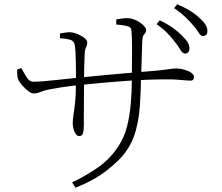

<svg xmlns="http://www.w3.org/2000/svg" viewBox="-20 -831 1040 900"><path d="M847 -580Q835 -581 826 -597Q817 -613 801 -633Q786 -653 765.5 -674.5Q745 -696 714 -718L729 -736Q766 -718 791.5 -699.5Q817 -681 833 -664Q853 -645 861 -630.5Q869 -616 868 -601Q867 -591 861 -585Q855 -579 847 -580ZM318 24Q374 -2 434 -42.5Q494 -83 534 -144Q562 -186 575 -236.5Q588 -287 593 -344Q598 -401 598 -460Q599 -547 599 -603.5Q599 -660 596 -690Q595 -704 575 -709Q555 -714 525 -716V-740Q538 -742 551 -744Q564 -746 575 -746Q592 -746 608 -740Q624 -734 637 -725Q650 -716 657.5 -706.5Q665 -697 665 -691Q665 -681 661 -676.5Q657 -672 652.5 -665.5Q648 -659 647 -641Q646 -618 645 -583.5Q644 -549 643 -515.5Q642 -482 641 -460Q640 -401 636 -339.5Q632 -278 617 -220.5Q602 -163 567 -116Q540 -79 481 -32.5Q422 14 334 49ZM352 -193Q342 -193 335 -203Q328 -213 324.5 -227Q321 -241 321 -252Q321 -272 324.5 -293.5Q328 -315 332 -351.5Q336 -388 336 -453Q336 -467 336 -491Q336 -515 335.5 -542.5Q335 -570 333.5 -593Q332 -616 329 -626Q325 -640 308 -645Q291 -650 261 -652V-674Q272 -676 284.5 -678Q297 -680 307 -680Q318 -680 332 -675.5Q346 -671 359 -664Q372 -657 380.5 -648.5Q389 -640 389 -632Q389 -622 386.5 -616.5Q384 -611 381 -604Q378 -597 377 -581Q377 -572 376 -553.5Q375 -535 374.5 -510Q374 -485 374 -455Q374 -412 373.5 -368.5Q373 -325 373 -292Q373 -259 373 -247Q373 -217 368.5 -205Q364 -193 352 -193ZM137 -393Q127 -393 112 -404.5Q97 -416 84 -431Q71 -446 66 -457Q62 -465 61 -480.5Q60 -496 60 -505L80 -512Q91 -491 104.5 -469.5Q118 -448 136 -448Q153 -448 180.5 -450Q208 -452 239.5 -455.5Q271 -459 300.5 -462Q330 -465 350 -467Q380 -470 415 -473.5Q450 -477 487.5 -480.5Q525 -484 561.5 -487Q598 -490 631 -493Q684 -497 715 -500Q746 -503 762.5 -505.5Q779 -508 788 -509Q797 -510 806 -510Q822 -510 841.5 -505Q861 -500 875 -491Q889 -482 889 -470Q889 -463 885.5 -458Q882 -453 871 -453Q862 -453 848 -454.5Q834 -456 812 -457.5Q790 -459 757 -459Q717 -459 666 -457Q615 -455 559.5 -451Q504 -447 450 -442Q396 -437 349 -432Q302 -427 267 -421.5Q232 -416 206 -411Q187 -407 170 -400Q153 -393 137 -393ZM930 -662Q920 -663 910.5 -679Q901 -695 884 -714Q867 -734 847.5 -752.5Q828 -771 796 -793L811 -811Q848 -795 874 -778.5Q900 -762 917 -745Q936 -728 944.5 -713Q953 -698 952 -683Q952 -672 945.5 -667Q939 -662 930 -662Z"/></svg>

Font: Noto Serif SC ExtraLight ExtraLight
Style: Regular
Weight: 250
Version: Version 2.002-H1;hotconv 1.1.0;makeotfexe 2.6.0